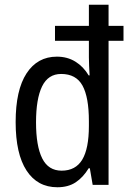

<svg xmlns="http://www.w3.org/2000/svg" viewBox="-20 -780 549 810"><path d="M222 10Q138 10 92 -60.5Q46 -131 46 -265Q46 -400 92 -470.5Q138 -541 220 -541Q264 -541 298 -520Q332 -499 354 -462H358Q357 -481 356 -501.5Q355 -522 355 -538V-608H212V-671H355V-760H438V-671H501V-608H438V0H371L359 -70H354Q331 -32 299.5 -11Q268 10 222 10ZM240 -60Q299 -60 327 -106.5Q355 -153 355 -249V-269Q355 -370 328 -419Q301 -468 238 -468Q183 -468 157.5 -415.5Q132 -363 132 -264Q132 -164 158 -112Q184 -60 240 -60Z"/></svg>

Font: Noto Sans Myanmar Condensed
Style: Regular
Weight: 400
Width: 3
Designer: Monotype Design Team
Foundry: Monotype Imaging Inc.
Version: Version 2.107; ttfautohint (v1.8.4.7-5d5b)